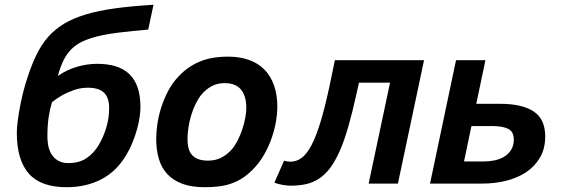

<svg xmlns="http://www.w3.org/2000/svg" viewBox="-20 -762 2328 797"><path d="M220.2 -446.8Q257.8 -472.7 300 -484.9Q342.3 -497.1 382.8 -497.1Q427.2 -497.1 460.9 -486.6Q494.6 -476.1 517.3 -454.1Q540 -432.1 551.5 -398.2Q563 -364.3 563 -316.9Q563 -298.3 559.3 -273.9Q555.7 -249.5 548.1 -222.9Q540.5 -196.3 529.5 -169.2Q518.6 -142.1 503.9 -118.2Q464.4 -51.3 401.4 -18.1Q338.4 15.1 255.9 15.1Q149.4 15.1 99.6 -41.5Q49.8 -98.1 49.8 -210Q49.8 -226.6 52.7 -252.7Q55.7 -278.8 61.3 -310.1Q66.9 -341.3 75.4 -376Q84 -410.6 95.2 -443.8Q112.3 -496.1 132.6 -537.1Q152.8 -578.1 180.4 -609.4Q208 -640.6 245.6 -663.3Q283.2 -686 335.7 -701.9Q388.2 -717.8 457.3 -727.3Q526.4 -736.8 617.2 -742.2L595.2 -639.2Q528.3 -633.3 477.1 -627.2Q425.8 -621.1 387.5 -611.8Q349.1 -602.5 322 -589.6Q294.9 -576.7 275.6 -557.1Q256.3 -537.6 243.2 -510.5Q230 -483.4 220.2 -446.8ZM195.8 -337.9Q187 -308.6 181.9 -275.1Q176.8 -241.7 176.8 -196.8Q176.8 -140.6 200.2 -112.8Q223.6 -85 263.2 -85Q309.6 -85 340.1 -106Q370.6 -127 391.1 -162.1Q409.7 -194.3 421.4 -233.2Q433.1 -272 433.1 -313Q433.1 -356.9 411.6 -377.4Q390.1 -397.9 345.2 -397.9Q314.9 -397.9 287.8 -388.4Q260.7 -378.9 240.2 -367.7Q216.3 -354.5 195.8 -337.9Z M628.4 -186Q628.4 -212.4 633.1 -245.6Q637.7 -278.8 648.7 -314.2Q659.7 -349.6 677.7 -384Q695.8 -418.5 723.1 -446.8Q759.8 -485.4 808.6 -506.1Q857.4 -526.9 927.2 -526.9Q973.6 -526.9 1011.5 -513.9Q1049.3 -501 1075.9 -474.9Q1102.5 -448.7 1116.9 -409.2Q1131.3 -369.6 1131.3 -316.9Q1131.3 -293 1126 -260Q1120.6 -227.1 1108.6 -191.7Q1096.7 -156.2 1076.9 -121.1Q1057.1 -85.9 1028.3 -57.1Q1007.8 -36.6 986.8 -22.9Q965.8 -9.3 941.9 -0.7Q918 7.8 890.6 11.5Q863.3 15.1 830.1 15.1Q775.4 15.1 737.1 1Q698.7 -13.2 674.6 -39.3Q650.4 -65.4 639.4 -102.5Q628.4 -139.6 628.4 -186ZM758.3 -184.1Q758.3 -163.1 762.7 -146.5Q767.1 -129.9 777.1 -118.7Q787.1 -107.4 803.5 -101.3Q819.8 -95.2 843.3 -95.2Q875 -95.2 899.2 -107.9Q923.3 -120.6 942.4 -142.1Q955.6 -157.7 966.8 -179.7Q978 -201.7 985.8 -225.3Q993.7 -249 998 -272.2Q1002.4 -295.4 1002.4 -314Q1002.4 -363.8 980.2 -390.4Q958 -417 912.1 -417Q881.3 -417 856.9 -403.3Q832.5 -389.6 814.5 -367.2Q801.8 -351.1 791.3 -329.1Q780.8 -307.1 773.4 -282.7Q766.1 -258.3 762.2 -232.9Q758.3 -207.5 758.3 -184.1Z M1470.2 -418.9 1459 -369.1Q1441.9 -291.5 1425 -233.4Q1408.2 -175.3 1389.4 -133.3Q1370.6 -91.3 1349.9 -64Q1329.1 -36.6 1304.2 -20.3Q1279.3 -3.9 1250 2.4Q1220.7 8.8 1185.1 8.8Q1176.8 8.8 1167.2 7.6Q1157.7 6.3 1148.7 4.6Q1139.6 2.9 1131.8 0.7Q1124 -1.5 1119.1 -3.9L1159.2 -95.2Q1166 -92.8 1173.3 -91.8Q1180.7 -90.8 1185.1 -90.8Q1210 -90.8 1231.2 -106Q1252.4 -121.1 1272 -157.5Q1291.5 -193.8 1310.1 -254.4Q1328.6 -314.9 1348.1 -405.8L1370.1 -512.2H1740.2L1631.8 0H1510.3L1599.1 -418.9Z M1957 -331.1H2055.2Q2147.9 -331.1 2195.6 -299.1Q2243.2 -267.1 2243.2 -195.8Q2243.2 -144 2220.9 -106.9Q2198.7 -69.8 2162.4 -46.1Q2126 -22.5 2079.3 -11.2Q2032.7 0 1983.9 0H1765.1L1873 -512.2H1995.1ZM1990.2 -91.8Q2010.7 -91.8 2032.5 -96.2Q2054.2 -100.6 2072 -111.1Q2089.8 -121.6 2101.3 -139.2Q2112.8 -156.7 2112.8 -183.1Q2112.8 -215.3 2089.6 -227.1Q2066.4 -238.8 2021 -238.8H1937L1906.2 -91.8Z"/></svg>

Font: Clear Sans
Style: Bold Italic
Weight: 700
Italic angle: -12°
Foundry: Intel Corporation
Version: Version 1.00